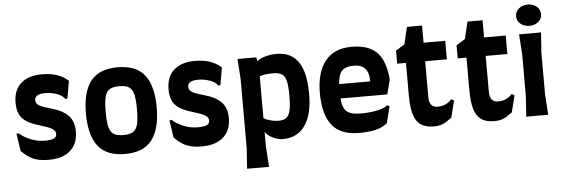

<svg xmlns="http://www.w3.org/2000/svg" viewBox="-58 -1002 4074 1394"><g transform="rotate(-5 1979.0 -305.0)"><path d="M64 -72 45 -198 59 -202Q97 -169 146 -150Q195 -131 244 -131Q293 -131 312.5 -140.5Q332 -150 332 -174Q332 -196 307.5 -211Q283 -226 222 -244Q160 -262 125 -284Q90 -306 74 -339.5Q58 -373 58 -424Q58 -515 112.5 -564Q167 -613 267 -613Q328 -613 374.5 -597.5Q421 -582 458 -549L436 -423L421 -419Q405 -445 363.5 -460Q322 -475 280 -475Q202 -475 202 -431Q202 -406 223.5 -392Q245 -378 307 -361Q395 -337 435.5 -294.5Q476 -252 476 -180Q476 -88 420 -39Q364 10 263 10Q195 10 151.5 -8.5Q108 -27 64 -72Z M560 -301Q560 -458 621.5 -537Q683 -616 818 -616Q953 -616 1014.5 -537Q1076 -458 1076 -301Q1076 -144 1014.5 -64Q953 16 818 16Q683 16 621.5 -64Q560 -144 560 -301ZM932 -300Q932 -372 922.5 -409.5Q913 -447 889 -462.5Q865 -478 818 -478Q771 -478 747 -462.5Q723 -447 713.5 -409.5Q704 -372 704 -300Q704 -228 713.5 -190.5Q723 -153 747 -137.5Q771 -122 818 -122Q865 -122 889 -137.5Q913 -153 922.5 -190.5Q932 -228 932 -300Z M1179 -72 1160 -198 1174 -202Q1212 -169 1261 -150Q1310 -131 1359 -131Q1408 -131 1427.5 -140.5Q1447 -150 1447 -174Q1447 -196 1422.5 -211Q1398 -226 1337 -244Q1275 -262 1240 -284Q1205 -306 1189 -339.5Q1173 -373 1173 -424Q1173 -515 1227.5 -564Q1282 -613 1382 -613Q1443 -613 1489.5 -597.5Q1536 -582 1573 -549L1551 -423L1536 -419Q1520 -445 1478.5 -460Q1437 -475 1395 -475Q1317 -475 1317 -431Q1317 -406 1338.5 -392Q1360 -378 1422 -361Q1510 -337 1550.5 -294.5Q1591 -252 1591 -180Q1591 -88 1535 -39Q1479 10 1378 10Q1310 10 1266.5 -8.5Q1223 -27 1179 -72Z M2187 -301Q2187 -151 2130.5 -71.5Q2074 8 1969 8Q1935 8 1897 -10Q1859 -28 1841 -55V50L1851 200H1691L1701 50V-451L1691 -600H1828L1833 -572Q1857 -591 1895.5 -601.5Q1934 -612 1979 -612Q2082 -612 2134.5 -536Q2187 -460 2187 -301ZM2043 -301Q2043 -373 2034 -409.5Q2025 -446 2003 -460Q1981 -474 1939 -474Q1874 -474 1841 -461V-156Q1858 -144 1889.5 -135.5Q1921 -127 1949 -127Q1986 -127 2006 -142.5Q2026 -158 2034.5 -195Q2043 -232 2043 -301Z M2265 -301Q2265 -452 2330.5 -534Q2396 -616 2523 -616Q2648 -616 2708.5 -553Q2769 -490 2779 -354L2752 -249H2411Q2415 -200 2430 -174Q2445 -148 2473.5 -138Q2502 -128 2553 -128Q2620 -128 2672.5 -140Q2725 -152 2744 -171L2761 -162L2730 -40Q2692 -11 2644 0.5Q2596 12 2523 12Q2389 12 2327 -67Q2265 -146 2265 -301ZM2637 -354Q2637 -417 2610 -447.5Q2583 -478 2527 -478Q2468 -478 2441.5 -450.5Q2415 -423 2410 -354Z M2843 -560 2907 -600 2937 -725H3047V-600H3205V-465H3047V-201Q3047 -166 3062.5 -147Q3078 -128 3108 -128Q3140 -128 3166.5 -140Q3193 -152 3210 -173L3231 -163L3200 -40Q3159 -9 3132.5 1.5Q3106 12 3068 12Q3010 12 2975 -11.5Q2940 -35 2923.5 -87.5Q2907 -140 2907 -231V-465H2843Z M3284 -560 3348 -600 3378 -725H3488V-600H3646V-465H3488V-201Q3488 -166 3503.5 -147Q3519 -128 3549 -128Q3581 -128 3607.5 -140Q3634 -152 3651 -173L3672 -163L3641 -40Q3600 -9 3573.5 1.5Q3547 12 3509 12Q3451 12 3416 -11.5Q3381 -35 3364.5 -87.5Q3348 -140 3348 -231V-465H3284Z M3733 -732Q3733 -767 3759.5 -788.5Q3786 -810 3824 -810Q3862 -810 3888.5 -788.5Q3915 -767 3915 -732Q3915 -698 3888.5 -676.5Q3862 -655 3824 -655Q3786 -655 3759.5 -676.5Q3733 -698 3733 -732ZM3753 -150V-455L3743 -600H3903L3893 -455V-150L3903 0H3743Z"/></g></svg>

Font: Farro
Style: Bold
Weight: 700
Designer: Aceler Chua
Foundry: Grayscale Limited
Version: Version 1.101